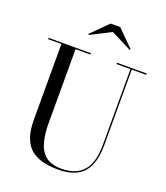

<svg xmlns="http://www.w3.org/2000/svg" viewBox="-173 -1087 1053 1218"><g transform="rotate(20 354.0 -478.0)"><path d="M393 -924.5 255.5 -854 251 -859.5 361 -969.5H426L536 -859.5L531.5 -854ZM22.5 -750H307.5V-741H207.5V-240Q207.5 -174 221 -118.8Q234.5 -63.5 272.2 -30.5Q310 2.5 382 2.5Q479.5 2.5 528.8 -53.8Q578 -110 578 -230V-741H484.5V-750H684V-741H587V-230Q587 -106.5 533.8 -45.8Q480.5 15 362 15Q232 15 172 -42.8Q112 -100.5 112 -230V-741H22.5Z"/></g></svg>

Font: Bodoni* 24pt
Style: Regular
Weight: 400
Version: Version 2.3